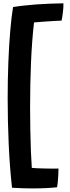

<svg xmlns="http://www.w3.org/2000/svg" viewBox="-20 -842 408 1126"><path d="M170.5 263Q142 263 111.8 262Q81.5 261 50.5 259Q37 138 31 2.8Q25 -132.5 25 -263.5Q25 -375.5 29 -477.5Q33 -579.5 40.2 -662.8Q47.5 -746 56.5 -800.5Q82 -805 117 -809Q152 -813 192 -816Q232 -819 273.5 -820.5Q315 -822 352 -822.5Q352.5 -810 351.5 -797Q350.5 -784 349 -771Q347 -754 344.8 -740.5Q342.5 -727 341 -721Q328.5 -721 300.5 -719.2Q272.5 -717.5 239.8 -715.2Q207 -713 179.5 -710.5Q173.5 -658 169 -598.5Q164.5 -539 161.8 -475.2Q159 -411.5 157.8 -345.8Q156.5 -280 156.5 -214.5Q156.5 -145.5 157.8 -79.5Q159 -13.5 161.2 43.5Q163.5 100.5 166.5 142.5Q173.5 143.5 192.5 144.5Q211.5 145.5 236 146Q257 146.5 281.5 146.8Q306 147 323 146.5Q323 164 321.8 185.5Q320.5 207 318.8 226.2Q317 245.5 315 256Q291 259 253.8 261Q216.5 263 170.5 263Z"/></svg>

Font: Grandstander Thin SemiBold
Style: Regular
Weight: 600
Version: Version 1.200